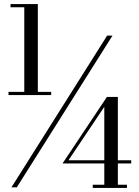

<svg xmlns="http://www.w3.org/2000/svg" viewBox="-20 -826 689 949"><path d="M36.5 100 509.5 -650H536L63 100ZM22 -356V-372H233V-356ZM438.5 103V87H495.5V-298L318.5 -34H628.5V-18H289L508.5 -347H562.5V87H607.5V103ZM100 -360.5V-790H32V-806H167V-360.5Z"/></svg>

Font: Bodoni Moda 9pt Medium
Style: Regular
Weight: 500
Designer: Owen Earl
Foundry: indestructible type
Version: Version 2.005